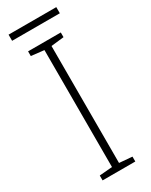

<svg xmlns="http://www.w3.org/2000/svg" viewBox="-215 -968 724 920"><g transform="rotate(-30 147.0 -508.0)"><path d="M238 -93H57V-120L128 -126V-773L57 -781V-807H238V-781L167 -773V-126L238 -120ZM280 -923V-889H16V-923Z"/></g></svg>

Font: Noto Sans Kannada UI ExtraLight
Style: Regular
Weight: 200
Designer: Jelle Bosma - Monotype Design Team
Foundry: Monotype Imaging Inc.
Version: Version 2.005; ttfautohint (v1.8.4.7-5d5b)